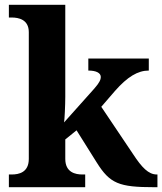

<svg xmlns="http://www.w3.org/2000/svg" viewBox="-20 -780 677 800"><path d="M17 0H335V-53H323C295 -53 252 -61 252 -118V-199L299 -237L383 -103C438 -15 476 0 622 0H636V-53H633C599 -53 571 -82 535 -137L402 -335L459 -401C511 -460 554 -486 600 -486V-536H348V-486C381 -486 400 -476 400 -459C400 -449 395 -436 373 -411L247 -270C249 -280 252 -342 252 -377V-760H17V-707H29C57 -707 100 -699 100 -646V-118C100 -61 58 -53 29 -53H17Z"/></svg>

Font: Noto Serif Georgian Bold
Style: Regular
Weight: 700
Designer: Monotype Design Team, Akaki Razmadze
Foundry: Google LLC
Version: Version 2.003